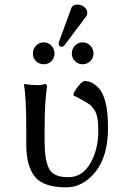

<svg xmlns="http://www.w3.org/2000/svg" viewBox="-20 -804 532 834"><path d="M316.9 -784.2Q333 -784.2 345.9 -773.7Q358.9 -763.2 358.9 -749Q358.9 -737.8 353 -731L261.2 -608.9Q255.4 -601.1 249 -601.1Q234.9 -601.1 234.9 -613.8Q234.9 -617.7 236.8 -624L289.1 -767.1Q294.9 -784.2 316.9 -784.2ZM136.5 -538.3Q123 -551.8 123 -571.8Q123 -591.8 137 -606Q150.9 -620.1 169.9 -620.1Q189 -620.1 202.9 -606Q216.8 -591.8 216.8 -571.8Q216.8 -551.8 203.4 -538.3Q189.9 -524.9 169.9 -524.9Q149.9 -524.9 136.5 -538.3ZM305.9 -538.3Q292 -551.8 292 -571.8Q292 -591.8 305.9 -606Q319.8 -620.1 338.9 -620.1Q357.9 -620.1 372.1 -606Q386.2 -591.8 386.2 -571.8Q386.2 -551.8 372.1 -538.3Q357.9 -524.9 338.9 -524.9Q319.8 -524.9 305.9 -538.3ZM173.8 -251V-189Q173.8 -108.9 192.9 -71.5Q211.9 -34.2 275.9 -34.2Q337.9 -34.2 372.6 -95Q407.2 -155.8 407.2 -236.8Q407.2 -271 402.6 -293.9Q397.9 -316.9 387 -331.1Q376 -345.2 369.9 -349.6Q363.8 -354 349.1 -362.8Q323.7 -377.9 299.8 -388.7Q299.8 -388.7 299.3 -397Q307.1 -414.1 322.8 -433.1Q338.4 -452.1 349.1 -452.1Q378.9 -452.1 407.7 -422.4Q449.2 -379.4 449.2 -249Q449.2 -126 395 -58.1Q340.8 9.8 267.1 9.8Q168 9.8 131.1 -37.1Q94.2 -84 94.2 -172.9V-234.9Q94.2 -381.8 84 -436L85.9 -439Q149.9 -429.2 174.8 -439Q183.6 -439 184.1 -429.2Q173.8 -353 173.8 -251Z"/></svg>

Font: Biolilbert
Style: Regular
Weight: 400
Designer: Philipp H. Poll
Foundry: Philipp H. Poll
Version: Version 1.1.0